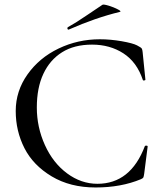

<svg xmlns="http://www.w3.org/2000/svg" viewBox="-20 -808 709 840"><path d="M406.2 -3.9Q551.3 -3.9 613.8 -168.9Q614.7 -170.9 620.4 -170.9Q626 -170.9 626 -167L610.8 -47.9Q608.9 -34.7 606.9 -31.2Q605 -27.8 596.2 -23.9Q509.3 12.2 398.2 12.2Q287.1 12.2 206.1 -36.4Q125 -85 86.9 -159.9Q48.8 -234.9 48.8 -322.3Q48.8 -409.7 100.3 -482.4Q151.9 -555.2 236.3 -595.7Q320.8 -636.2 417 -636.2Q462.9 -636.2 512 -627.7Q561 -619.1 579.3 -609.6Q597.7 -600.1 600.3 -595.5Q603 -590.8 604 -580.1L616.2 -459Q616.2 -457 611.1 -456.1Q606 -455.1 605 -458Q579.1 -536.1 520 -574.5Q460.9 -612.8 382.8 -612.8Q304.7 -612.8 251.5 -579.3Q198.2 -545.9 169.7 -484.9Q141.1 -423.8 141.1 -337.6Q141.1 -251.5 176.5 -173.3Q211.9 -95.2 273.4 -49.6Q335 -3.9 406.2 -3.9ZM279.8 -678.2Q275.9 -678.2 274.9 -682.6Q273.9 -687 276.9 -689Q313 -709 362.5 -742.9Q412.1 -776.9 428.2 -787.1Q433.1 -790 456.1 -783Q479 -775.9 496.1 -766.8Q513.2 -757.8 503.9 -755.9Q397.5 -730 282.2 -679.2Z"/></svg>

Font: Cormorant-Medium
Style: Regular
Weight: 500
Designer: Christian Thalmann (Catharsis Fonts)
Version: Version 3.000